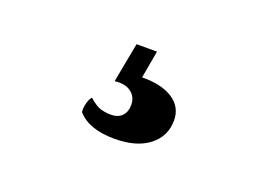

<svg xmlns="http://www.w3.org/2000/svg" viewBox="-49 -138 699 486"><g transform="rotate(20 300.0 105.0)"><path d="M293.9 57.1Q345.7 56.2 376.5 75.9Q407.2 95.7 407.2 131.8Q407.2 174.8 373.8 200.9Q340.3 227.1 280.8 227.1Q211.9 227.1 181.2 191.9Q179.2 182.1 183.3 167Q187.5 151.9 192.9 148.9L196.3 152.3Q200.2 155.3 202.6 157.2Q205.1 159.2 210.4 162.6Q215.8 166 221.2 168Q226.6 169.9 234.4 171.4Q242.2 172.9 251 172.9Q271 172.9 281.5 161.9Q292 150.9 292 131.8Q292 111.3 276.4 98.9Q260.7 86.4 231.9 89.8L252 -17.1H307.1Z"/></g></svg>

Font: Arima
Style: Bold
Weight: 700
Designer: Joana Correia and Natanael Gama
Foundry: NDISCOVER
Version: Version 1.100;Glyphs 3.1.2 (3151)